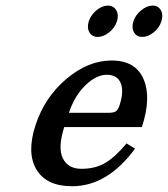

<svg xmlns="http://www.w3.org/2000/svg" viewBox="-20 -642 597 683"><path d="M454.6 -566.4Q461.9 -588.9 482.4 -605.5Q502.9 -622.1 522.9 -622.1Q543 -622.1 552.2 -605.5Q561.5 -588.9 554 -565.7Q546.4 -542.5 526.4 -526.6Q506.3 -510.7 486.1 -510.7Q465.8 -510.7 456.5 -527.3Q447.3 -543.9 454.6 -566.4ZM295.9 -566.4Q303.2 -588.9 323.2 -605.5Q343.3 -622.1 363.5 -622.1Q383.8 -622.1 393.6 -605.5Q403.3 -588.9 395.8 -565.7Q388.2 -542.5 367.9 -526.6Q347.7 -510.7 327.4 -510.7Q307.1 -510.7 297.9 -527.3Q288.6 -543.9 295.9 -566.4ZM365.7 -240.7Q384.8 -240.7 392.6 -246.3Q400.4 -252 405.8 -269Q421.4 -317.9 409.2 -346.9Q397 -376 359.9 -376Q322.8 -376 284.2 -338.9Q245.6 -301.8 225.1 -240.7ZM485.4 -192.4 484.9 -189.9H208.5Q185.1 -116.7 203.4 -79.1Q221.7 -41.5 269.8 -41.5Q317.9 -41.5 353.3 -61.8Q388.7 -82 430.2 -131.8L460.4 -113.3Q362.3 20.5 236.3 20.5Q145.5 20.5 109.9 -38.6Q74.2 -97.7 106.2 -196.3Q138.2 -294.9 215.6 -360.8Q293 -426.8 377.4 -426.8Q461.9 -426.8 490.5 -361.1Q519 -295.4 485.4 -192.4Z"/></svg>

Font: RIT Rachana
Style: Bold Italic
Weight: 700
Designer: Hussain KH
Version: 1.4.7